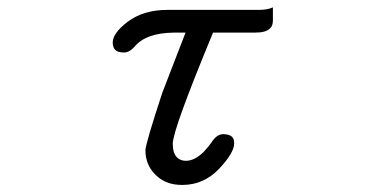

<svg xmlns="http://www.w3.org/2000/svg" viewBox="-20 -493 1040 528"><path d="M481.4 15.6Q540 15.6 582 -28.3Q603 -50.3 613.5 -68.1Q624 -85.9 624 -98.4Q624 -110.8 618.2 -116.7Q610.8 -124 593.8 -124Q576.2 -124 562.5 -102.5Q552.2 -87.9 540 -75.2Q515.1 -50.8 491.2 -50.8Q476.1 -50.8 466.8 -60.1Q455.1 -71.8 455.1 -97.7Q455.1 -136.2 565.9 -403.3H681.6Q711.4 -403.3 722.7 -415Q730.5 -422.4 730.5 -436.5V-472.7Q715.3 -465.8 692.4 -465.8H440.4Q374.5 -465.8 331.1 -433.1Q290 -401.9 290 -376Q290 -362.8 297.1 -355.7Q304.2 -348.6 321.3 -348.6Q335.9 -348.6 351.1 -365.7Q381.8 -402.3 458 -403.3H480.5H490.2L426.3 -237.8Q381.3 -101.1 379.9 -80.1Q379.9 -39.1 408.2 -11.7Q422.4 2 440.2 8.8Q458 15.6 481.4 15.6Z"/></svg>

Font: YuPearl-Light
Style: Light
Weight: 300
Designer: Max Yao
Foundry: Max-Everyday
Version: Version 1.011; ttfautohint (v1.8.3)